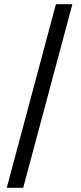

<svg xmlns="http://www.w3.org/2000/svg" viewBox="-20 -730 384 910"><path d="M12 160 245 -710H323L90 160Z"/></svg>

Font: Source Sans 3 SemiBold
Style: Regular
Weight: 600
Designer: Paul D. Hunt
Foundry: Adobe
Version: Version 3.046;hotconv 1.0.118;makeotfexe 2.5.65603